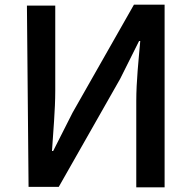

<svg xmlns="http://www.w3.org/2000/svg" viewBox="-20 -768 829 820"><path d="M102 30H231L493 -431L574 -593H579C572 -512 562 -421 562 -336V32H683V-748H552L290 -287L207 -123H202C207 -203 216 -297 216 -381V-744H95Z"/></svg>

Font: GenEiGothic-pro-SemiBold
Style: Regular
Weight: 500
Designer: Ryoko NISHIZUKA (kana & ideographs); Paul D. Hunt (Latin, Greek & Cyrillic); Wenlong ZHANG (bopomofo); Sandoll Communica
Foundry: Adobe Systems Incorporated; o_tamon
Version: Version 1.000.140830